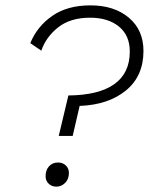

<svg xmlns="http://www.w3.org/2000/svg" viewBox="-20 -688 555 716"><path d="M199 -181 235 -332Q348 -333 406 -374Q464 -415 464 -496Q464 -556 423.5 -589Q383 -622 316 -622Q243 -622 197.5 -586.5Q152 -551 134 -499L93 -527Q118 -589 174.5 -628.5Q231 -668 317 -668Q406 -668 460.5 -622Q515 -576 515 -498Q515 -404 449.5 -350.5Q384 -297 277 -293L251 -181ZM190 8Q173 8 161.5 -3Q150 -14 150 -31Q150 -54 163 -68Q176 -82 196 -82Q214 -82 225.5 -71Q237 -60 237 -43Q237 -20 223 -6Q209 8 190 8Z"/></svg>

Font: Work Sans Light
Style: Italic
Weight: 300
Italic angle: -13°
Designer: Wei Huang
Foundry: Wei Huang
Version: Version 2.010; ttfautohint (v1.8.3)